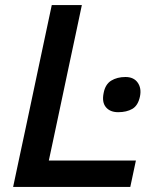

<svg xmlns="http://www.w3.org/2000/svg" viewBox="-20 -733 615 753"><path d="M31.5 0Q44 -58.5 55.5 -113Q67 -167.5 81.5 -234.5L132 -473Q146.5 -542 158.5 -597.8Q170.5 -653.5 183 -713H301Q288.5 -653 276.5 -597.2Q264.5 -541.5 250 -473L203.5 -253.5Q194.5 -211.5 186.8 -175Q179 -138.5 171.5 -103.5H513L491 0ZM443.5 -293Q411.5 -293 395.2 -312.8Q379 -332.5 386.5 -368.5Q393 -402.5 416.2 -416.8Q439.5 -431 472 -431Q504.5 -431 520 -409Q535.5 -387 529 -355Q521.5 -319 499 -306Q476.5 -293 443.5 -293Z"/></svg>

Font: Commissioner Medium
Style: Italic
Weight: 500
Italic angle: -12°
Designer: Kostas Bartsokas
Foundry: Kostas Bartsokas
Version: Version 1.000; ttfautohint (v1.8.3)